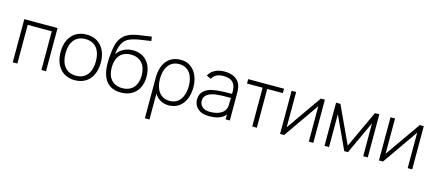

<svg xmlns="http://www.w3.org/2000/svg" viewBox="-63 -1408 5263 2320"><g transform="rotate(15 2568.5 -247.5)"><path d="M70 0H127.5V-484H428.5V0H486V-540H70Z M847.5 15C1007 15 1099 -100.5 1099 -271C1099 -438 1008.5 -555 847.5 -555C690 -555 596 -440.5 596 -271C596 -103 687 15 847.5 15ZM657.5 -271C657.5 -405 718.5 -499 847.5 -499C974 -499 1037.5 -409.5 1037.5 -271C1037.5 -134.5 975 -41 847.5 -41C722.5 -41 657.5 -132 657.5 -271Z M1423 15C1581 15.5 1677 -89 1677 -250.5C1677 -409 1586 -516.5 1440 -516.5C1354.5 -516.5 1280 -480 1239 -414C1246.5 -507.5 1275.5 -580.5 1331.5 -614.5C1403.5 -660.5 1548.5 -668.5 1620.5 -681.5L1613.5 -735C1524 -717 1383.5 -716 1303 -662C1259 -634 1225.5 -587.5 1209.5 -537.5C1192.5 -485 1178 -367 1179.5 -282C1182 -79.5 1272.5 15 1423 15ZM1241 -250.5C1241 -380 1307.5 -460 1427 -460C1546.5 -460 1616 -380 1616 -250.5C1616 -124 1551 -41 1428 -41C1306.5 -41 1241 -121.5 1241 -250.5Z M2021 15C2173 15 2256.5 -109 2256.5 -271C2256.5 -431 2172.5 -555 2026 -555C1864 -555 1787 -430.5 1787 -271V240H1844.5V-83C1883 -22.5 1943.5 15 2021 15ZM1839.5 -271C1839.5 -401 1901 -500 2019 -500C2142 -500 2199.5 -401 2199.5 -271C2199.5 -140 2139 -40 2020 -40C1899 -40 1839.5 -138.5 1839.5 -271Z M2376.5 -452.5 2432 -426.5C2459 -476 2507 -499.5 2573 -499.5C2688 -499.5 2736 -442.5 2728.5 -317.5C2630.5 -316.5 2547 -315 2478.5 -299.5C2400 -281 2336.5 -235.5 2336.5 -144C2336.5 -59 2398 15 2522.5 15C2612.5 15 2689.5 -2.5 2733 -61.5V0H2785.5V-336.5C2785.5 -375 2782 -415.5 2771 -444.5C2744.5 -514 2674 -555 2575 -555C2479.5 -555 2411.5 -519 2376.5 -452.5ZM2395.5 -143.5C2395.5 -209.5 2450.5 -238 2498 -250.5C2565 -267.5 2661 -266.5 2728 -266C2727.5 -237.5 2727 -201 2725.5 -178C2723.5 -80.5 2635.5 -38 2525.5 -38C2428.5 -38 2395.5 -94 2395.5 -143.5Z M3066 0H3123.5V-485H3319V-540H2870.5V-485H3066Z M3830 -540H3779.5L3470.5 -98.5V-540H3414V0H3464.5L3773.5 -443.5V0H3830Z M3970 0H4026.5V-411.5L4217 0H4263.5L4454 -411.5V0H4511V-540H4456.5L4240.5 -75L4024 -540H3970Z M5067 -540H5016.5L4707.5 -98.5V-540H4651V0H4701.5L5010.5 -443.5V0H5067Z"/></g></svg>

Font: Eudonet Light
Style: Regular
Weight: 300
Designer: Mikhail Sharanda
Foundry: Mikhail Sharanda
Version: Version 4.503;Glyphs 3.1.2 (3151)